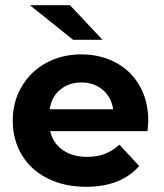

<svg xmlns="http://www.w3.org/2000/svg" viewBox="-20 -711 631 738"><path d="M547 -207H173Q183 -161 221 -134.5Q259 -108 315 -108Q353 -108 383 -119.5Q413 -131 439 -155L515 -73Q445 7 311 7Q227 7 162.5 -25.5Q98 -58 63.5 -116Q29 -174 29 -247Q29 -320 63.5 -378.5Q98 -437 158 -469.5Q218 -502 293 -502Q365 -502 424 -471Q483 -440 516.5 -381.5Q550 -323 550 -246Q550 -243 547 -207ZM171 -291H415Q408 -338 374.5 -366Q341 -394 293 -394Q245 -394 211.5 -366.5Q178 -339 171 -291ZM95 -691H249L374 -558H261Z"/></svg>

Font: Montserrat Ace
Style: Bold
Weight: 700
Designer: Julieta Ulanovsky
Foundry: Julieta Ulanovsky
Version: Version 1